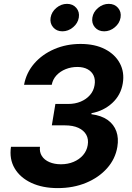

<svg xmlns="http://www.w3.org/2000/svg" viewBox="-20 -965 685 995"><path d="M279.4 9.8Q200.5 9.8 142.4 -17.3Q84.4 -44.4 55.9 -92.7Q27.5 -141 36.9 -204.2H187.1Q183.9 -176.9 196.9 -156.5Q210 -136.1 235.9 -124.9Q261.8 -113.7 296 -113.7Q331.7 -113.7 361.3 -126.2Q390.9 -138.6 410.4 -161Q429.8 -183.4 434.6 -213Q439.8 -243.3 427.2 -266.4Q414.5 -289.4 386.4 -302.4Q358.2 -315.4 315.8 -315.4H248.6L267 -426.3H334.2Q369.4 -426.3 398.4 -438.5Q427.4 -450.7 446.4 -472.5Q465.4 -494.3 470.1 -523.7Q474.9 -552.1 465.3 -573.2Q455.6 -594.3 434 -606.1Q412.4 -618 380.8 -618Q348.7 -618 320.4 -606.7Q292.1 -595.3 272.8 -574.7Q253.6 -554 248.1 -525.7H104.7Q116.2 -588.3 157.5 -635.9Q198.8 -683.5 261.3 -710.4Q323.8 -737.3 397.6 -737.3Q472.1 -737.3 524.5 -710.1Q576.9 -682.8 601.3 -636.6Q625.8 -590.3 616.3 -533.3Q606.3 -472 561.6 -431Q516.9 -390 454.3 -378.5L453.6 -373.1Q505.8 -366.3 538.1 -343.2Q570.3 -320.1 583 -284.3Q595.7 -248.5 588.1 -203.6Q577.8 -141.4 535 -93.2Q492.1 -45 426.1 -17.6Q360 9.8 279.4 9.8ZM519.8 -802.7Q489.6 -802.7 471.7 -823.6Q453.9 -844.5 458.7 -873.9Q463.5 -903.4 488.4 -924.2Q513.3 -945 543.6 -945Q573.8 -945 591.7 -924.2Q609.6 -903.4 604.8 -873.9Q599.9 -844.5 575 -823.6Q550 -802.7 519.8 -802.7ZM303.4 -802.7Q273.2 -802.7 255.4 -823.6Q237.5 -844.5 242.3 -873.9Q247.2 -903.4 272.1 -924.2Q297 -945 327.2 -945Q357.5 -945 375.3 -924.2Q393.2 -903.4 388.4 -873.9Q383.6 -844.5 358.6 -823.6Q333.6 -802.7 303.4 -802.7Z"/></svg>

Font: Inter
Style: Italic
Weight: 400
Italic angle: -9.3988°
Designer: Rasmus Andersson
Foundry: rsms
Version: Version 4.001;git-66647c0bb